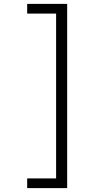

<svg xmlns="http://www.w3.org/2000/svg" viewBox="-20 -813 540 989"><path d="M120 156V106H269V-743H120V-793H326V156Z"/></svg>

Font: Lekton
Style: Regular
Weight: 400
Designer: Paolo Mazzetti, Luciano Perondi, Raffaele Flato, Elena Papassissa, Emilio Macchia, Michela Povoleri, Tobias Seemiller, R
Version: Version 34.000